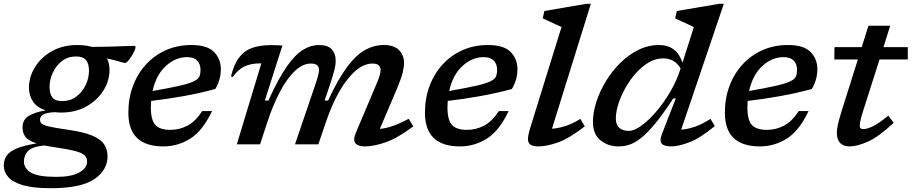

<svg xmlns="http://www.w3.org/2000/svg" viewBox="-86 -763 4819 1015"><path d="M182.5 232Q89.5 232 35.2 216Q-19 200 -42.5 173Q-66 146 -66 112.5Q-66 81.5 -50.2 59.2Q-34.5 37 3.2 21.5Q41 6 107.5 -5Q59.5 -21 46.2 -42.5Q33 -64 33 -88.5Q33 -130.5 66.2 -150.5Q99.5 -170.5 156 -179.5Q108 -195 87.8 -227.2Q67.5 -259.5 67 -298Q67 -357 99.5 -409Q132 -461 189.5 -493Q247 -525 321.5 -525Q367 -525 400.5 -515Q448.5 -515 494.2 -516.5Q540 -518 574.5 -519.2Q609 -520.5 622.5 -520.5Q630.5 -520.5 630.5 -514Q630.5 -507 624.2 -493.2Q618 -479.5 608.8 -464.8Q599.5 -450 590.2 -440Q581 -430 575.5 -430Q570 -430 547.2 -437Q524.5 -444 479.5 -454Q492.5 -428.5 493 -395Q493 -336 460.5 -284.2Q428 -232.5 370.5 -200.2Q313 -168 238.5 -168Q220 -168 203.5 -170Q158 -167.5 141.8 -157.2Q125.5 -147 125.5 -130.5Q125.5 -117.5 135 -109Q144.5 -100.5 176.2 -93.5Q208 -86.5 273.5 -77Q354.5 -65.5 400 -46.8Q445.5 -28 464 -0.8Q482.5 26.5 482.5 63Q482.5 137 411.8 184.5Q341 232 182.5 232ZM245 -228.5Q286.5 -229 318 -252.8Q349.5 -276.5 367 -313.5Q384.5 -350.5 384.5 -390Q384 -428 368 -446.2Q352 -464.5 315.5 -464.5Q273.5 -464.5 242.2 -440.8Q211 -417 193.5 -380Q176 -343 176 -303.5Q176 -265 192 -246.5Q208 -228 245 -228.5ZM40.5 91Q40.5 127.5 78.2 149.8Q116 172 211 172Q291.5 172 333 148.8Q374.5 125.5 374.5 91Q374.5 71 361.2 58Q348 45 309.2 35Q270.5 25 195 14Q169.5 10.5 148 6Q84 12.5 62.2 35.2Q40.5 58 40.5 91Z M1035 -176Q985 -70.5 919.2 -29.8Q853.5 11 777.5 11Q592.5 11 592.5 -167Q592.5 -243.5 617 -308.8Q641.5 -374 686 -422.5Q730.5 -471 791.5 -498Q852.5 -525 925.5 -525Q1010 -525 1045.8 -488Q1081.5 -451 1081.5 -397.5Q1081.5 -342 1052 -292.5Q967.5 -269.5 879.5 -254Q791.5 -238.5 713 -229.5Q711.5 -213.5 711.5 -196.5Q711.5 -128 735.5 -102.2Q759.5 -76.5 814.5 -76.5Q863 -76.5 905.8 -99.2Q948.5 -122 983 -176ZM903 -461Q842 -461 790.8 -414.2Q739.5 -367.5 720.5 -282Q813 -298 864.8 -310Q916.5 -322 939.8 -333.8Q963 -345.5 968.5 -359.8Q974 -374 974 -394Q974 -424.5 956.2 -442.8Q938.5 -461 903 -461Z M2099 -95Q2014.5 -32 1952 -10.5Q1889.5 11 1842 11Q1806.5 11 1792.8 -6Q1779 -23 1795.5 -62L1904.5 -319.5Q1917.5 -350 1921.8 -366.2Q1926 -382.5 1926 -392.5Q1926 -408.5 1916 -417.8Q1906 -427 1882.5 -427Q1837.5 -427 1793 -388.2Q1748.5 -349.5 1709 -281.2Q1669.5 -213 1639 -123.5L1597 0H1473.5L1582 -319Q1592.5 -350 1596.5 -366.5Q1600.5 -383 1600.5 -393.5Q1600.5 -409 1590.8 -418Q1581 -427 1557 -427Q1514.5 -427 1473 -388Q1431.5 -349 1394.2 -278.5Q1357 -208 1326 -114L1289 0H1166L1295.5 -428H1290.5Q1241.5 -428 1207.8 -412.5Q1174 -397 1144 -356L1135 -359Q1151 -424.5 1179.2 -460.5Q1207.5 -496.5 1249 -510.5Q1290.5 -524.5 1345.5 -524.5Q1362 -524.5 1375.5 -524Q1389 -523.5 1407 -522.5L1314 -231.5H1333Q1385.5 -348 1430.5 -411.8Q1475.5 -475.5 1516.8 -500.2Q1558 -525 1600 -525Q1647.5 -525 1668 -502.2Q1688.5 -479.5 1688.5 -443.5Q1688.5 -419.5 1681.8 -392.5Q1675 -365.5 1660.5 -321.5L1630 -231.5H1648.5Q1701.5 -345.5 1749.2 -409.2Q1797 -473 1844.2 -499Q1891.5 -525 1942 -525Q1997.5 -525 2023.8 -497.8Q2050 -470.5 2050 -430.5Q2050 -409.5 2043 -380.2Q2036 -351 2016 -302.5L1922 -81.5Q1954 -84.5 1990.8 -97.2Q2027.5 -110 2074.5 -135Z M2603 -176Q2553 -70.5 2487.2 -29.8Q2421.5 11 2345.5 11Q2160.5 11 2160.5 -167Q2160.5 -243.5 2185 -308.8Q2209.5 -374 2254 -422.5Q2298.5 -471 2359.5 -498Q2420.5 -525 2493.5 -525Q2578 -525 2613.8 -488Q2649.5 -451 2649.5 -397.5Q2649.5 -342 2620 -292.5Q2535.5 -269.5 2447.5 -254Q2359.5 -238.5 2281 -229.5Q2279.5 -213.5 2279.5 -196.5Q2279.5 -128 2303.5 -102.2Q2327.5 -76.5 2382.5 -76.5Q2431 -76.5 2473.8 -99.2Q2516.5 -122 2551 -176ZM2471 -461Q2410 -461 2358.8 -414.2Q2307.5 -367.5 2288.5 -282Q2381 -298 2432.8 -310Q2484.5 -322 2507.8 -333.8Q2531 -345.5 2536.5 -359.8Q2542 -374 2542 -394Q2542 -424.5 2524.2 -442.8Q2506.5 -461 2471 -461Z M2882.5 -620.5Q2873.5 -624.5 2855.2 -632.8Q2837 -641 2817 -650.2Q2797 -659.5 2783 -666L2792 -705L3014.5 -743H3037.5L2832 -82.5Q2866.5 -85 2904 -97Q2941.5 -109 2982 -134.5L3005.5 -95Q2923 -31 2863.8 -10Q2804.5 11 2760 11Q2720.5 11 2709.5 -8Q2698.5 -27 2715.5 -82Z M3693 -96.5Q3613 -31 3556 -10Q3499 11 3463.5 11Q3425 11 3412.2 -3.5Q3399.5 -18 3412.5 -52.5L3486.5 -242.5H3473Q3420.5 -162 3379.5 -112Q3338.5 -62 3305.2 -35.2Q3272 -8.5 3243.2 1.2Q3214.5 11 3186 11Q3127.5 11 3088 -21.8Q3048.5 -54.5 3048.5 -117.5Q3048.5 -168 3066.5 -224Q3084.5 -280 3116.8 -333.2Q3149 -386.5 3192.8 -430Q3236.5 -473.5 3288.8 -499.2Q3341 -525 3398 -525Q3491 -525 3522 -431.5L3582 -620Q3573 -624.5 3555 -632.8Q3537 -641 3517 -650.2Q3497 -659.5 3483 -666L3492 -705L3717 -743H3740.5L3515 -77.5Q3549.5 -80 3588 -93.2Q3626.5 -106.5 3670 -134.5ZM3169.5 -136Q3169.5 -103 3188 -87Q3206.5 -71 3238 -71Q3266.5 -71 3305.2 -99Q3344 -127 3384.2 -174.2Q3424.5 -221.5 3458.8 -280.5Q3493 -339.5 3512 -401.5Q3493.5 -431 3470.2 -442.8Q3447 -454.5 3419.5 -454.5Q3380 -454.5 3343.2 -432.8Q3306.5 -411 3275 -375.5Q3243.5 -340 3219.8 -297.5Q3196 -255 3182.8 -212.8Q3169.5 -170.5 3169.5 -136Z M4188.5 -176Q4138.5 -70.5 4072.8 -29.8Q4007 11 3931 11Q3746 11 3746 -167Q3746 -243.5 3770.5 -308.8Q3795 -374 3839.5 -422.5Q3884 -471 3945 -498Q4006 -525 4079 -525Q4163.5 -525 4199.2 -488Q4235 -451 4235 -397.5Q4235 -342 4205.5 -292.5Q4121 -269.5 4033 -254Q3945 -238.5 3866.5 -229.5Q3865 -213.5 3865 -196.5Q3865 -128 3889 -102.2Q3913 -76.5 3968 -76.5Q4016.5 -76.5 4059.2 -99.2Q4102 -122 4136.5 -176ZM4056.5 -461Q3995.5 -461 3944.2 -414.2Q3893 -367.5 3874 -282Q3966.5 -298 4018.2 -310Q4070 -322 4093.2 -333.8Q4116.5 -345.5 4122 -359.8Q4127.5 -374 4127.5 -394Q4127.5 -424.5 4109.8 -442.8Q4092 -461 4056.5 -461Z M4478.5 -181.5Q4468 -149 4463.5 -129.8Q4459 -110.5 4459 -101.5Q4459 -88.5 4464 -84.5Q4469 -80.5 4479 -80.5Q4495.5 -80.5 4525.2 -93.8Q4555 -107 4610 -151.5L4638.5 -114Q4559 -39.5 4501.8 -14.2Q4444.5 11 4405 11Q4373.5 11 4355.8 -6.8Q4338 -24.5 4338 -61.5Q4338 -78.5 4343.5 -104.2Q4349 -130 4362 -172L4449 -448.5H4324.5L4325.5 -514H4469.5L4505 -627H4620L4584.5 -514H4713V-448.5H4563.5Z"/></svg>

Font: Newsreader 6pt Medium
Style: Italic
Weight: 500
Italic angle: -17°
Designer: Hugues Gentile
Foundry: Production Type
Version: Version 1.003; ttfautohint (v1.8.3)